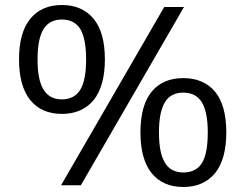

<svg xmlns="http://www.w3.org/2000/svg" viewBox="-20 -740 979 767"><path d="M227 -285Q146 -285 101 -340Q56 -396 56 -503Q56 -610 101 -665Q146 -720 227 -720Q308 -720 354 -665Q399 -610 399 -503Q399 -396 354 -340Q308 -285 227 -285ZM303 0H224L636 -712H715ZM227 -343Q277 -343 301 -382Q324 -420 324 -503Q324 -584 301 -624Q277 -662 227 -662Q178 -662 154 -624Q130 -585 130 -503Q130 -420 154 -382Q178 -343 227 -343ZM712 7Q631 7 586 -48Q541 -104 541 -211Q541 -319 586 -374Q631 -428 712 -428Q793 -428 839 -374Q884 -319 884 -211Q884 -104 839 -48Q793 7 712 7ZM712 -51Q763 -51 787 -89Q810 -127 810 -211Q810 -293 786 -332Q762 -370 712 -370Q662 -370 639 -332Q615 -293 615 -211Q615 -128 639 -90Q662 -51 712 -51Z"/></svg>

Font: PRinguin Sans
Style: Regular
Weight: 400
Designer: Vernon Adams
Foundry: Vernon Adams
Version: ""